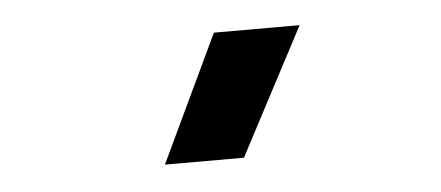

<svg xmlns="http://www.w3.org/2000/svg" viewBox="-29 -842 643 280"><g transform="rotate(-5 293.0 -702.0)"><path d="M203.1 -609.4 291 -794.9H416.5L318.8 -609.4Z"/></g></svg>

Font: CaskaydiaCove NFP SemiBold
Style: Regular
Weight: 600
Designer: Aaron Bell
Foundry: Saja Typeworks
Version: Version 2111.001; VTT 6.35;Nerd Fonts 3.1.1